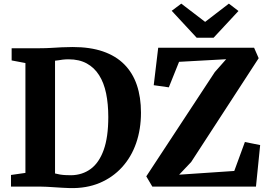

<svg xmlns="http://www.w3.org/2000/svg" viewBox="-20 -1002 1442 1031"><path d="M355.5 8Q336.5 7.5 314.8 6.2Q293 5 271.8 3.5Q250.5 2 230.8 1Q211 0 196 0H39V-62.5L116.5 -73.5V-663.5L42.5 -677.5V-743H194.5Q226.5 -743 254.8 -744.8Q283 -746.5 311 -748Q339 -749.5 370.5 -749.5Q464 -749.5 533 -725.8Q602 -702 647.2 -656.5Q692.5 -611 714.8 -545.5Q737 -480 737 -397Q737 -308 711 -233.2Q685 -158.5 635 -103.8Q585 -49 514.8 -19.5Q444.5 10 355.5 8ZM362 -61Q422.5 -62 467.2 -95Q512 -128 536.8 -196.8Q561.5 -265.5 561.5 -373.5Q561.5 -443.5 549.8 -500.5Q538 -557.5 512.2 -598.2Q486.5 -639 446 -661.2Q405.5 -683.5 348.5 -683.5Q331 -683.5 317.2 -681.8Q303.5 -680 293 -678.2Q282.5 -676.5 275.5 -676V-70.5Q288.5 -67 302.5 -64.8Q316.5 -62.5 331.5 -61.8Q346.5 -61 362 -61ZM798 0 765.5 -55 1133.5 -615 1194.5 -684 941.5 -670 886.5 -533 805.5 -544.5 829.5 -745.5H1344.5L1369 -689.5L1006.5 -132L942 -64L1238 -84L1295 -239.5L1377 -223L1354.5 0ZM1036 -799.5 902 -944 953.5 -982.5 1081.5 -884.5 1209 -982.5 1260.5 -943 1127 -799.5Z"/></svg>

Font: Merriweather 20pt ExtraBold
Style: Regular
Weight: 800
Version: Version 2.100